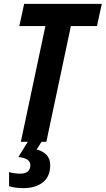

<svg xmlns="http://www.w3.org/2000/svg" viewBox="-20 -734 547 994"><path d="M88 0 215 -599H80L105 -714H507L482 -599H347L220 0ZM100 240Q59 240 27 230V157Q37 160 52.5 162.5Q68 165 84 165Q137 165 137 121Q137 85 75 79L124 0H195L170 40Q200 47 220 67Q240 87 240 121Q240 180 202 210Q164 240 100 240Z"/></svg>

Font: Noto Sans Condensed
Style: Bold Italic
Weight: 700
Width: 3
Italic angle: -12°
Designer: Monotype Design Team
Foundry: Monotype Imaging Inc.
Version: Version 2.013; ttfautohint (v1.8.4.7-5d5b)